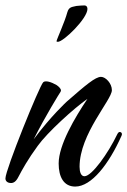

<svg xmlns="http://www.w3.org/2000/svg" viewBox="-87 -663 469 707"><path d="M360 -162C361 -164 362 -167 362 -169C362 -175 357 -177 354 -177C351 -177 348 -175 345 -169C311 -98 251 -14 224 -14C211 -14 206 -30 206 -49C206 -170 325 -295 325 -331C325 -356 302 -380 285 -380C264 -380 229 -350 159 -289C159 -289 100 -235 37 -150C79 -234 133 -321 136 -325C137 -327 138 -330 137 -333C135 -338 130 -344 121 -350C102 -361 80 -368 72 -360C58 -346 -67 -38 -67 -6C-67 7 -55 11 -47 11C-37 11 -28 6 -19 -12C-6 -37 16 -77 52 -126C87 -175 186 -265 235 -299C188 -229 129 -129 129 -61C129 -11 148 24 190 24C250 24 314 -59 360 -162ZM194 -641C180 -637 167 -639 161 -618C151 -581 123 -521 121 -511C121 -510 123 -509 126 -509C147 -509 235 -595 235 -630C235 -637 232 -643 223 -643C219 -643 199 -642 194 -641Z"/></svg>

Font: Mervale Script
Style: Regular
Weight: 400
Designer: Astigmatic (AOETI)
Foundry: Astigmatic (AOETI)
Version: Version 1.000